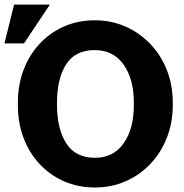

<svg xmlns="http://www.w3.org/2000/svg" viewBox="-22 -810 803 840"><path d="M393.6 10.3Q319.8 10.3 258.1 -16.8Q196.3 -43.9 150.9 -92.8Q105.5 -141.6 80.8 -207.3Q56.2 -272.9 56.2 -350.1V-361.3Q56.2 -438 80.8 -503.4Q105.5 -568.8 150.6 -617.7Q195.8 -666.5 257.3 -693.8Q318.8 -721.2 392.6 -721.2Q464.8 -721.2 526.9 -693.8Q588.9 -666.5 635.5 -617.7Q682.1 -568.8 708 -503.4Q733.9 -438 733.9 -361.3V-350.1Q733.9 -272.9 708 -207.3Q682.1 -141.6 635.7 -92.8Q589.4 -43.9 527.3 -16.8Q465.3 10.3 393.6 10.3ZM393.6 -119.6Q474.1 -119.6 518.8 -182.9Q563.5 -246.1 563.5 -350.1V-362.3Q563.5 -464.4 518.6 -527.6Q473.6 -590.8 392.6 -590.8Q307.1 -590.8 267.3 -528.3Q227.5 -465.8 227.5 -362.3V-350.1Q227.5 -245.6 268.1 -182.6Q308.6 -119.6 393.6 -119.6ZM-2.4 -620.1 39.6 -790H196.3L83 -620.1Z"/></svg>

Font: Roboto Slab Black
Style: Regular
Weight: 900
Designer: Google
Version: Version 2.000; ttfautohint (v1.8.1.43-b0c9)